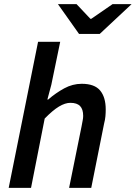

<svg xmlns="http://www.w3.org/2000/svg" viewBox="-20 -908 656 928"><path d="M22 0 164 -706H271L228 -498L209 -427H213Q250 -459 290.5 -481Q331 -503 375 -503Q437 -503 464 -470.5Q491 -438 491 -379Q491 -362 489.5 -345.5Q488 -329 483 -310L421 0H314L374 -296Q377 -314 379.5 -325.5Q382 -337 382 -348Q382 -380 367 -395.5Q352 -411 320 -411Q295 -411 265 -393Q235 -375 196 -335L130 0ZM362 -744 260 -888H350L417 -817H421L524 -888H616L462 -744Z"/></svg>

Font: Source Sans 3 ExtraLight SemiBold
Style: Italic
Weight: 600
Italic angle: -11°
Version: Version 3.052;hotconv 1.1.0;makeotfexe 2.6.0